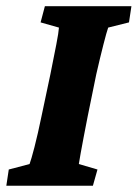

<svg xmlns="http://www.w3.org/2000/svg" viewBox="-29 -593 439 613"><path d="M-8.8 0 -1 -51.8 65.4 -69.3Q70.3 -82 81.1 -123.5Q91.8 -165 103.5 -221.7L131.8 -355.5Q143.6 -414.1 150.9 -451.7Q158.2 -489.3 159.2 -504.9L100.6 -521.5L114.3 -573.2H390.6L382.8 -521.5L316.4 -504.9Q311.5 -491.2 301.3 -451.2Q291 -411.1 278.3 -355.5L251 -221.7Q244.1 -186.5 238.3 -156.2Q232.4 -126 228.5 -103.5Q224.6 -81.1 222.7 -69.3L282.2 -51.8L267.6 0Z"/></svg>

Font: Crimson Pro ExtraBold
Style: Italic
Weight: 800
Italic angle: -12°
Designer: Jacques Le Bailly
Foundry: Baron von Fonthausen
Version: Version 1.003